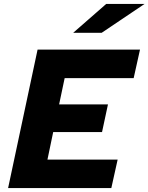

<svg xmlns="http://www.w3.org/2000/svg" viewBox="-20 -951 751 971"><path d="M21 0 170 -700H688L656 -556H307L279 -423H526L496 -283H249L220 -144H575L543 0ZM350 -785 517 -931H711L494 -785Z"/></svg>

Font: Red Hat Text VF
Style: Italic
Weight: 300
Italic angle: -12°
Designer: Pentagram, MCKL
Foundry: Pentagram, MCKL
Version: Version 1.023